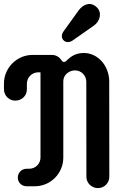

<svg xmlns="http://www.w3.org/2000/svg" viewBox="-42 -941 644 970"><path d="M93.8 -517.6C93.8 -548.8 117.7 -574.2 149.4 -575.7H162.6V-145.5C162.6 -113.3 137.2 -88.4 105 -88.4H91.8C67.4 -88.4 47.9 -67.9 47.9 -43.9C47.9 -19.5 67.4 0 91.8 0H133.8C213.4 0 277.8 -64.9 277.8 -144.5V-530.8C277.8 -562 306.2 -585.4 336.9 -585.4C368.7 -585.4 394 -559.6 394 -527.3L394.5 -47.9C394.5 -16.6 420.4 9.3 453.1 9.3C484.9 9.3 510.3 -16.6 510.3 -47.9L509.8 -528.8C509.8 -608.4 452.6 -673.3 381.8 -673.3C342.3 -673.3 318.4 -657.2 299.8 -640.1C293.9 -634.3 289.1 -627.9 281.2 -627.9C272.9 -627.9 270 -634.8 266.6 -639.6C256.3 -653.8 239.3 -663.6 220.2 -663.6H122.6C43.5 -663.6 -22 -598.6 -22 -519V-489.7C-22 -457.5 3.9 -432.6 35.2 -432.6C68.4 -432.6 93.8 -457.5 93.8 -489.7ZM278.8 -782.2C268.6 -767.6 266.6 -750 279.3 -737.3C291.5 -724.6 310.5 -726.6 324.7 -736.3L432.1 -811.5C463.9 -833.5 475.1 -877.4 446.8 -904.3C415.5 -934.6 377.9 -919.4 355.5 -888.7Z"/></svg>

Font: Supermercado One
Style: Regular
Weight: 400
Designer: James Grieshaber
Foundry: James Grieshaber
Version: Version 1.002